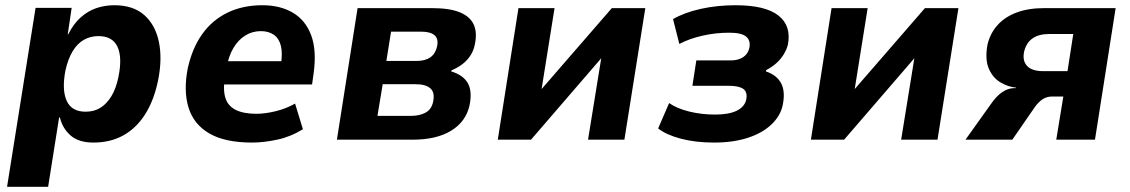

<svg xmlns="http://www.w3.org/2000/svg" viewBox="-20 -534 4321 734"><path d="M7 180 116 -504H254L239 -403H241Q261 -443 288.5 -467.5Q316 -492 348.5 -503Q381 -514 417 -514Q489 -514 531.5 -476.5Q574 -439 587.5 -373.5Q601 -308 584 -225Q568 -149 534.5 -96.5Q501 -44 451.5 -16.5Q402 11 337 11Q281 11 250 -16Q219 -43 209 -85H206L164 180ZM307 -107Q340 -107 364 -122Q388 -137 406 -166.5Q424 -196 433 -241Q448 -315 429 -355.5Q410 -396 356 -396Q326 -396 301 -382Q276 -368 258 -338.5Q240 -309 230 -264Q216 -190 235 -148.5Q254 -107 307 -107Z M943 11Q840 11 780 -24Q720 -59 700.5 -123.5Q681 -188 698 -274Q715 -350 753 -403.5Q791 -457 849.5 -485.5Q908 -514 983 -514Q1051 -514 1099.5 -485.5Q1148 -457 1169.5 -399.5Q1191 -342 1179 -254L1173 -211H814L828 -300H1069L1053 -281Q1061 -329 1054 -358Q1047 -387 1027 -401Q1007 -415 977 -415Q945 -415 918 -398.5Q891 -382 872 -350Q853 -318 845 -270L840 -244Q832 -194 841 -162Q850 -130 880 -114.5Q910 -99 960 -99Q994 -99 1034.5 -109Q1075 -119 1108 -138L1138 -40Q1091 -11 1039.5 0Q988 11 943 11Z M1268 0 1347 -503H1630Q1700 -503 1739 -486.5Q1778 -470 1791.5 -439Q1805 -408 1795 -363Q1791 -342 1779.5 -323.5Q1768 -305 1750 -290.5Q1732 -276 1706 -265L1705 -261Q1751 -247 1768.5 -216Q1786 -185 1775 -131Q1761 -69 1705 -34.5Q1649 0 1557 0ZM1423 -91H1551Q1584 -91 1607 -103.5Q1630 -116 1636 -146Q1643 -181 1625 -196.5Q1607 -212 1570 -212H1443ZM1457 -301H1572Q1606 -301 1625.5 -315Q1645 -329 1651 -357Q1657 -386 1641 -399.5Q1625 -413 1590 -413H1475Z M1883 0 1962 -503H2100L2048 -178H2037L2319 -503H2447L2367 0H2228L2281 -327H2292L2010 0Z M2710 11Q2638 11 2582 -4Q2526 -19 2496 -43L2538 -140Q2568 -119 2615 -107.5Q2662 -96 2714 -96Q2767 -96 2797 -111Q2827 -126 2833 -154Q2838 -183 2821 -194.5Q2804 -206 2766 -206H2627L2642 -303H2773Q2802 -303 2821 -315.5Q2840 -328 2845 -352Q2850 -380 2832 -394.5Q2814 -409 2768 -409Q2715 -409 2665 -397.5Q2615 -386 2577 -366L2553 -461Q2596 -486 2658.5 -500Q2721 -514 2792 -514Q2906 -514 2956 -474.5Q3006 -435 2992 -363Q2987 -344 2976 -326Q2965 -308 2948.5 -293Q2932 -278 2909 -266L2908 -261Q2950 -247 2966.5 -215Q2983 -183 2972 -131Q2963 -90 2928.5 -57.5Q2894 -25 2838.5 -7Q2783 11 2710 11Z M3080 0 3159 -503H3297L3245 -178H3234L3516 -503H3644L3564 0H3425L3478 -327H3489L3207 0Z M3671 0 3768 -136Q3790 -168 3812.5 -182.5Q3835 -197 3856 -197H3864V-199Q3833 -202 3804 -219.5Q3775 -237 3760 -272Q3745 -307 3755 -363Q3765 -406 3793 -437.5Q3821 -469 3866 -486Q3911 -503 3973 -503H4245L4166 0H4018L4045 -165H4002Q3982 -165 3966.5 -155Q3951 -145 3937 -126L3850 0ZM3968 -262H4061L4083 -404H3991Q3951 -404 3927 -387Q3903 -370 3895 -336Q3888 -302 3906.5 -282Q3925 -262 3968 -262Z"/></svg>

Font: Nunito Sans 7pt SemiCondensed ExtraBold
Style: Italic
Weight: 800
Width: 4
Italic angle: -9°
Designer: Vernon Adams
Foundry: Vernon Adams
Version: Version 3.101;gftools[0.9.27]